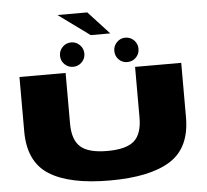

<svg xmlns="http://www.w3.org/2000/svg" viewBox="-65 -1101 1266 1173"><g transform="rotate(-5 568.5 -514.5)"><path d="M562 3Q808 3 933 -75.5Q1058 -154 1058 -341V-675H775V-364Q775 -264 726.5 -221Q678 -178 562 -178Q446 -178 397.5 -221.5Q349 -265 349 -364V-675H66V-341Q66 -154 191 -75.5Q316 3 562 3ZM399.5 -708.5Q429.5 -708.5 451.5 -730.2Q473.5 -752 473.5 -783Q473.5 -814 451.5 -836Q429.5 -858 399.5 -858Q367.5 -858 345.8 -836Q324 -814 324 -783Q324 -752 345.8 -730.2Q367.5 -708.5 399.5 -708.5ZM730.5 -708.5Q762.5 -708.5 784 -730.2Q805.5 -752 805.5 -783Q805.5 -814 784 -836Q762.5 -858 730.5 -858Q700.5 -858 678.8 -836Q657 -814 657 -783Q657 -752 678.2 -730.2Q699.5 -708.5 730.5 -708.5ZM522 -892H642L513 -1032H330Z"/></g></svg>

Font: Anybody ExtraExpanded Black
Style: Regular
Weight: 900
Width: 8
Version: Version 1.113;gftools[0.9.25]